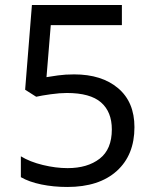

<svg xmlns="http://www.w3.org/2000/svg" viewBox="-20 -734 612 764"><path d="M275 -438Q385 -438 450 -383Q515 -328 515 -228Q515 -117 444.5 -53.5Q374 10 248 10Q193 10 144.5 0Q96 -10 63 -29V-112Q99 -90 150.5 -77.5Q202 -65 249 -65Q328 -65 376.5 -102.5Q425 -140 425 -219Q425 -289 382 -326.5Q339 -364 246 -364Q218 -364 182 -359Q146 -354 124 -349L80 -377L107 -714H465V-634H182L165 -427Q182 -430 211 -434Q240 -438 275 -438Z"/></svg>

Font: Noto Sans Carian
Style: Regular
Weight: 400
Designer: Monotype Design Team
Foundry: Monotype Imaging Inc.
Version: Version 2.002; ttfautohint (v1.8.4.7-5d5b)